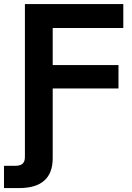

<svg xmlns="http://www.w3.org/2000/svg" viewBox="-69 -748 666 972"><path d="M57.1 -727.5V46.4C57.1 77.1 43 91.3 8.3 91.3H-48.8V204.1H28.8C140.6 204.1 197.8 153.3 197.8 53.2V-300.3H530.8V-418.5H197.8V-606.4H555.2V-727.5Z"/></svg>

Font: Raveo Display Display SemiBold
Style: Regular
Weight: 600
Designer: Jakub Foglar, Rasmus Andersson (Inter)
Foundry: Jakubfoglar.com
Version: Version 1.100;Glyphs 3.2.3 (3260)